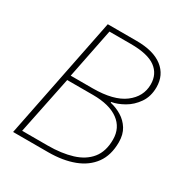

<svg xmlns="http://www.w3.org/2000/svg" viewBox="-155 -781 861 901"><g transform="rotate(30 275.0 -330.0)"><path d="M40 0 172 -660H328Q420 -660 469 -622Q518 -584 518 -518Q518 -468 493.5 -432.5Q469 -397 434 -377Q399 -357 368 -352V-348Q400 -341 429 -323.5Q458 -306 476 -277Q494 -248 494 -206Q494 -136 461 -90.5Q428 -45 368.5 -22.5Q309 0 230 0ZM142 -364H260Q374 -364 431 -407Q488 -450 488 -516Q488 -572 446 -603Q404 -634 312 -634H196ZM74 -26H212Q287 -26 344 -43.5Q401 -61 432.5 -100Q464 -139 464 -203Q464 -267 415.5 -302.5Q367 -338 278 -338H138Z"/></g></svg>

Font: Source Sans 3 VF
Style: Italic
Weight: 200
Italic angle: -11°
Designer: Paul D. Hunt
Foundry: Adobe Systems Incorporated
Version: Version 3.042;hotconv 1.0.118;makeotfexe 2.5.65603